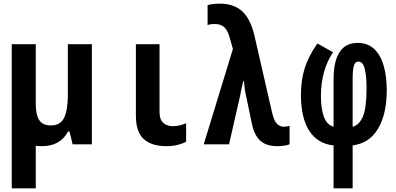

<svg xmlns="http://www.w3.org/2000/svg" viewBox="-20 -787 2160 1047"><path d="M209 10Q191 10 175 8V240H44V-546H175V-222Q175 -161 194 -132Q213 -103 257 -103Q310 -103 330 -145.5Q350 -188 350 -271V-546H481V0H376L359 -70H351Q309 10 209 10Z M887 10Q807 10 764 -28.5Q721 -67 721 -157V-546H850V-177Q850 -145 861 -128.5Q872 -112 888.5 -105.5Q905 -99 922 -99Q943 -99 961 -103.5Q979 -108 995 -115V-14Q974 -3 947.5 3.5Q921 10 887 10Z M1492 10Q1430 10 1397.5 -21.5Q1365 -53 1353 -115L1323 -259Q1318 -280 1315 -301.5Q1312 -323 1310 -345H1307Q1302 -325 1297 -303.5Q1292 -282 1291 -272L1229 0H1091L1250 -520L1232 -584Q1220 -624 1201.5 -640Q1183 -656 1151 -656Q1137 -656 1128 -654.5Q1119 -653 1112 -650V-759Q1124 -763 1141 -765Q1158 -767 1180 -767Q1254 -767 1299.5 -726.5Q1345 -686 1367 -595L1464 -172Q1474 -128 1490.5 -112Q1507 -96 1527 -96Q1545 -96 1559 -101V0Q1533 10 1492 10Z M1799 6Q1712 -3 1666.5 -73.5Q1621 -144 1621 -270Q1621 -349 1641.5 -415Q1662 -481 1711 -550L1796 -502Q1730 -403 1730 -263Q1730 -196 1746 -151Q1762 -106 1799 -96V-353Q1799 -553 1930 -553Q1986 -553 2021 -519.5Q2056 -486 2072.5 -428Q2089 -370 2089 -295Q2089 -166 2042 -86Q1995 -6 1903 6V240H1799ZM1903 -96Q1938 -104 1958.5 -150.5Q1979 -197 1979 -307Q1979 -368 1969.5 -409.5Q1960 -451 1935 -451Q1915 -451 1909 -426Q1903 -401 1903 -357Z"/></svg>

Font: Noto Sans Mono Condensed
Style: Bold
Weight: 700
Width: 3
Designer: Monotype Design Team
Foundry: Monotype Imaging Inc.
Version: Version 2.014